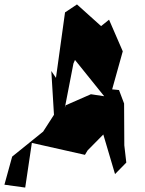

<svg xmlns="http://www.w3.org/2000/svg" viewBox="-26 -750 656 868"><path d="M441 -142 494 37 545 -15 536 -93 535 -282 512 -343 481 -346 529 -518 467 -661 431 -632 322 -730 268 -694 227 -398 206 -429 218 -231 169 -155 29 -42 -6 85 88 98 118 -104 358 -50 370 -70ZM267 -262 306 -463 313 -479 445 -315 385 -324 271 -274Z"/></svg>

Font: Asimov Silicon
Style: Regular
Weight: 400
Designer: Google
Version: Version 2.000980; 2014